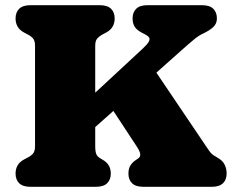

<svg xmlns="http://www.w3.org/2000/svg" viewBox="-20 -720 906 740"><path d="M267 -288.5 531 -533.5Q548 -549.5 553.2 -559Q558.5 -568.5 554.8 -575Q551 -581.5 540 -587L524 -595.5Q507 -604.5 499 -617.2Q491 -630 491 -649Q491 -672.5 505 -686.2Q519 -700 548.5 -700H758.5Q788 -700 802 -686.2Q816 -672.5 816 -649Q816 -629 802 -615.8Q788 -602.5 761.5 -590Q753 -586 745.2 -581Q737.5 -576 728.8 -568.8Q720 -561.5 707.5 -550.8Q695 -540 676.5 -523.5L308 -195.5ZM380.5 -348 551 -487 781.5 -145.5Q793 -128 802.8 -121.8Q812.5 -115.5 820.5 -111Q838.5 -100.5 846 -85Q853.5 -69.5 853.5 -51Q853.5 -27.5 839.5 -13.8Q825.5 0 796 0H532.5Q503 0 489 -13.8Q475 -27.5 475 -51Q475 -70.5 482.8 -82.5Q490.5 -94.5 502.5 -102.5L511.5 -108.5Q521.5 -115 520.5 -126Q519.5 -137 506 -157ZM347 -157Q347 -135 351.5 -125.2Q356 -115.5 368.5 -108.5L374.5 -105Q391.5 -95.5 399.2 -82.2Q407 -69 407 -51Q407 -27.5 393 -13.8Q379 0 349.5 0H97.5Q68 0 54 -13.8Q40 -27.5 40 -51Q40 -88 73 -105.5L89 -114Q100.5 -120 107.8 -128.8Q115 -137.5 115 -157V-543Q115 -562.5 107.8 -571.2Q100.5 -580 89 -586L73 -594.5Q40 -612 40 -649Q40 -672.5 54 -686.2Q68 -700 97.5 -700H364.5Q394 -700 408 -686.2Q422 -672.5 422 -649Q422 -612 389 -594.5L373 -586Q362 -580 354.5 -571.2Q347 -562.5 347 -543Z"/></svg>

Font: Fraunces SuperSoft 9pt
Style: Regular
Weight: 900
Version: Version 1.000;[b76b70a41]